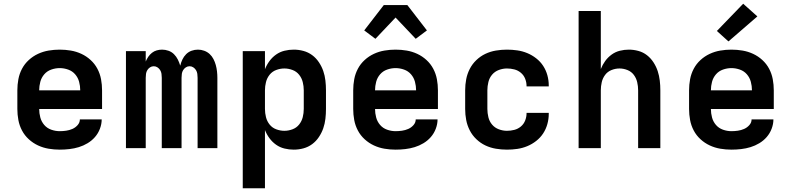

<svg xmlns="http://www.w3.org/2000/svg" viewBox="-20 -794 4240 1029"><path d="M300 8Q270 8 240.5 3Q211 -2 184 -14.5Q157 -27 134.5 -47.5Q112 -68 98 -94.5Q84 -121 78.5 -150.5Q73 -180 73 -210V-310Q73 -340 78.5 -369.5Q84 -399 98 -425.5Q112 -452 134.5 -472.5Q157 -493 184 -505.5Q211 -518 240.5 -523Q270 -528 300 -528Q330 -528 359.5 -523Q389 -518 416 -505.5Q443 -493 465.5 -472.5Q488 -452 502 -425.5Q516 -399 521.5 -369.5Q527 -340 527 -310V-210H190Q190 -187 196 -164.5Q202 -142 217 -124.5Q232 -107 254.5 -99Q277 -91 300 -91Q317 -91 334.5 -93.5Q352 -96 368 -103Q384 -110 396 -123.5Q408 -137 408 -154H525Q525 -129 515.5 -104Q506 -79 489 -59.5Q472 -40 449.5 -26.5Q427 -13 402.5 -5.5Q378 2 352 5Q326 8 300 8ZM190 -310H410Q410 -333 404 -355.5Q398 -378 383 -395.5Q368 -413 345.5 -421Q323 -429 300 -429Q277 -429 254.5 -421Q232 -413 217 -395.5Q202 -378 196 -355.5Q190 -333 190 -310Z M655 0V-520H761V-464Q766 -477 774.5 -489.5Q783 -502 794.5 -511Q806 -520 820 -524Q834 -528 849 -528Q866 -528 883 -522Q900 -516 912.5 -503.5Q925 -491 933 -475Q941 -459 946 -442Q950 -459 957.5 -475Q965 -491 977.5 -503.5Q990 -516 1006.5 -522Q1023 -528 1041 -528Q1058 -528 1074.5 -522Q1091 -516 1103.5 -504.5Q1116 -493 1124 -477.5Q1132 -462 1136.5 -445.5Q1141 -429 1143 -411.5Q1145 -394 1145 -377V0H1039V-377Q1039 -388 1037.5 -398.5Q1036 -409 1030.5 -418Q1025 -427 1016 -433Q1007 -439 996 -439Q985 -439 976 -433Q967 -427 961.5 -418Q956 -409 954.5 -398.5Q953 -388 953 -377V0H847V-377Q847 -388 845.5 -398.5Q844 -409 838.5 -418Q833 -427 824 -433Q815 -439 804 -439Q793 -439 784 -433Q775 -427 769.5 -418Q764 -409 762.5 -398.5Q761 -388 761 -377V0Z M1281 215V-520H1400V-423Q1409 -446 1424 -466.5Q1439 -487 1459.5 -501.5Q1480 -516 1504.5 -522Q1529 -528 1554 -528Q1581 -528 1606.5 -521Q1632 -514 1653 -498.5Q1674 -483 1689 -460.5Q1704 -438 1712.5 -413.5Q1721 -389 1724 -362.5Q1727 -336 1727 -310V-210Q1727 -184 1724 -157.5Q1721 -131 1712.5 -106.5Q1704 -82 1689 -59.5Q1674 -37 1653 -21.5Q1632 -6 1606.5 1Q1581 8 1554 8Q1529 8 1504.5 2Q1480 -4 1459.5 -18.5Q1439 -33 1424 -53.5Q1409 -74 1400 -97V215ZM1504 -93Q1526 -93 1547.5 -101Q1569 -109 1583 -126.5Q1597 -144 1602.5 -166Q1608 -188 1608 -210V-310Q1608 -332 1602.5 -354Q1597 -376 1583 -393.5Q1569 -411 1547.5 -419Q1526 -427 1504 -427Q1482 -427 1460.5 -419Q1439 -411 1425 -393.5Q1411 -376 1405.5 -354Q1400 -332 1400 -310V-210Q1400 -188 1405.5 -166Q1411 -144 1425 -126.5Q1439 -109 1460.5 -101Q1482 -93 1504 -93Z M2100 8Q2070 8 2040.5 3Q2011 -2 1984 -14.5Q1957 -27 1934.5 -47.5Q1912 -68 1898 -94.5Q1884 -121 1878.5 -150.5Q1873 -180 1873 -210V-310Q1873 -340 1878.5 -369.5Q1884 -399 1898 -425.5Q1912 -452 1934.5 -472.5Q1957 -493 1984 -505.5Q2011 -518 2040.5 -523Q2070 -528 2100 -528Q2130 -528 2159.5 -523Q2189 -518 2216 -505.5Q2243 -493 2265.5 -472.5Q2288 -452 2302 -425.5Q2316 -399 2321.5 -369.5Q2327 -340 2327 -310V-210H1990Q1990 -187 1996 -164.5Q2002 -142 2017 -124.5Q2032 -107 2054.5 -99Q2077 -91 2100 -91Q2117 -91 2134.5 -93.5Q2152 -96 2168 -103Q2184 -110 2196 -123.5Q2208 -137 2208 -154H2325Q2325 -129 2315.5 -104Q2306 -79 2289 -59.5Q2272 -40 2249.5 -26.5Q2227 -13 2202.5 -5.5Q2178 2 2152 5Q2126 8 2100 8ZM1990 -310H2210Q2210 -333 2204 -355.5Q2198 -378 2183 -395.5Q2168 -413 2145.5 -421Q2123 -429 2100 -429Q2077 -429 2054.5 -421Q2032 -413 2017 -395.5Q2002 -378 1996 -355.5Q1990 -333 1990 -310ZM1992 -586 1932 -631 2037 -767H2163L2268 -631L2208 -586L2100 -700Z M2697 8Q2667 8 2637.5 3Q2608 -2 2581.5 -14.5Q2555 -27 2533 -48Q2511 -69 2497.5 -95.5Q2484 -122 2478.5 -151Q2473 -180 2473 -210V-310Q2473 -340 2478.5 -369Q2484 -398 2497.5 -424.5Q2511 -451 2533 -472Q2555 -493 2581.5 -505.5Q2608 -518 2637.5 -523Q2667 -528 2697 -528Q2725 -528 2752.5 -524Q2780 -520 2805.5 -509.5Q2831 -499 2853.5 -481.5Q2876 -464 2891 -441Q2906 -418 2913.5 -391Q2921 -364 2921 -336V-331H2802V-333Q2802 -353 2794.5 -372Q2787 -391 2771.5 -404Q2756 -417 2736.5 -422Q2717 -427 2697 -427Q2675 -427 2653.5 -419Q2632 -411 2617.5 -394Q2603 -377 2597.5 -354.5Q2592 -332 2592 -310V-210Q2592 -188 2597.5 -165.5Q2603 -143 2617.5 -126Q2632 -109 2653.5 -101Q2675 -93 2697 -93Q2717 -93 2736.5 -98Q2756 -103 2771.5 -116Q2787 -129 2794.5 -148Q2802 -167 2802 -187V-189H2921V-184Q2921 -156 2913.5 -129Q2906 -102 2891 -79Q2876 -56 2853.5 -38.5Q2831 -21 2805.5 -10.5Q2780 0 2752.5 4Q2725 8 2697 8Z M3081 0V-735H3200V-424Q3209 -447 3223.5 -467Q3238 -487 3258 -501.5Q3278 -516 3302 -522Q3326 -528 3350 -528Q3376 -528 3401.5 -521Q3427 -514 3447.5 -498Q3468 -482 3482.5 -459.5Q3497 -437 3505 -412.5Q3513 -388 3516 -362Q3519 -336 3519 -310V0H3400V-310Q3400 -332 3395 -353.5Q3390 -375 3377 -392.5Q3364 -410 3343 -418.5Q3322 -427 3300 -427Q3278 -427 3257 -418.5Q3236 -410 3223 -392.5Q3210 -375 3205 -353.5Q3200 -332 3200 -310V0Z M3900 8Q3870 8 3840.5 3Q3811 -2 3784 -14.5Q3757 -27 3734.5 -47.5Q3712 -68 3698 -94.5Q3684 -121 3678.5 -150.5Q3673 -180 3673 -210V-310Q3673 -340 3678.5 -369.5Q3684 -399 3698 -425.5Q3712 -452 3734.5 -472.5Q3757 -493 3784 -505.5Q3811 -518 3840.5 -523Q3870 -528 3900 -528Q3930 -528 3959.5 -523Q3989 -518 4016 -505.5Q4043 -493 4065.5 -472.5Q4088 -452 4102 -425.5Q4116 -399 4121.5 -369.5Q4127 -340 4127 -310V-210H3790Q3790 -187 3796 -164.5Q3802 -142 3817 -124.5Q3832 -107 3854.5 -99Q3877 -91 3900 -91Q3917 -91 3934.5 -93.5Q3952 -96 3968 -103Q3984 -110 3996 -123.5Q4008 -137 4008 -154H4125Q4125 -129 4115.5 -104Q4106 -79 4089 -59.5Q4072 -40 4049.5 -26.5Q4027 -13 4002.5 -5.5Q3978 2 3952 5Q3926 8 3900 8ZM3790 -310H4010Q4010 -333 4004 -355.5Q3998 -378 3983 -395.5Q3968 -413 3945.5 -421Q3923 -429 3900 -429Q3877 -429 3854.5 -421Q3832 -413 3817 -395.5Q3802 -378 3796 -355.5Q3790 -333 3790 -310ZM3884 -572 3822 -628 3963 -774 4039 -706Z"/></svg>

Font: Iosevka Extended
Style: Bold
Weight: 700
Width: 7
Monospace: yes
Designer: Belleve Invis
Foundry: Belleve Invis
Version: Version 32.5.0; ttfautohint (v1.8.4)